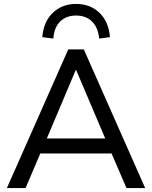

<svg xmlns="http://www.w3.org/2000/svg" viewBox="-20 -956 773 976"><path d="M15 0 327 -705H406L718 0H623L547 -176H185L110 0ZM365 -600 218 -252H515L367 -600ZM251 -760 195 -767Q201 -845 248 -890.5Q295 -936 367 -936Q439 -936 486 -890.5Q533 -845 539 -767L484 -760Q479 -816 448 -846.5Q417 -877 367 -877Q316 -877 285.5 -846.5Q255 -816 251 -760Z"/></svg>

Font: Nunito Sans Medium
Style: Regular
Weight: 500
Designer: Vernon Adams
Foundry: Vernon Adams
Version: Version 3.101; ttfautohint (v1.8.4.7-5d5b);gftools[0.9.27]